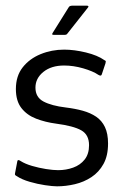

<svg xmlns="http://www.w3.org/2000/svg" viewBox="-20 -652 434 677"><path d="M41 -83Q42 -88 45.5 -87.5Q49 -87 53 -84Q69 -74 93 -67Q117 -60 142 -56Q167 -52 185 -52Q213 -52 238 -61Q263 -70 278.5 -89.5Q294 -109 294 -140Q294 -177 266.5 -192.5Q239 -208 178 -216Q140 -221 107.5 -233.5Q75 -246 55.5 -271Q36 -296 36 -338Q36 -384 60 -414.5Q84 -445 123 -461Q162 -477 206 -477Q242 -477 283 -467Q324 -457 348 -440Q353 -438 353 -435.5Q353 -433 352 -429L339 -390Q337 -382 327 -388Q308 -401 273.5 -411Q239 -421 206 -421Q161 -421 133 -398.5Q105 -376 105 -343Q105 -309 133.5 -294Q162 -279 212 -273Q245 -269 272 -261.5Q299 -254 319 -240.5Q339 -227 350 -204Q361 -181 361 -146Q361 -103 345 -74Q329 -45 302.5 -27.5Q276 -10 244 -2.5Q212 5 181 5Q166 5 139 1Q112 -3 84.5 -11Q57 -19 39 -31Q35 -33 33.5 -35Q32 -37 33 -41ZM170 -529Q164 -529 164 -531.5Q164 -534 167 -538L222 -626Q225 -632 235 -632H287Q290 -632 291.5 -630Q293 -628 289 -624L218 -534Q216 -531 213.5 -530Q211 -529 206 -529Z"/></svg>

Font: Glory
Style: Regular
Weight: 400
Designer: Robert Leuschke
Foundry: Robert Leuschke
Version: Version 1.011